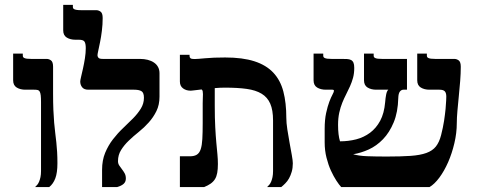

<svg xmlns="http://www.w3.org/2000/svg" viewBox="-20 -757 1946 777"><path d="M212.4 -96.2Q212.4 -58.1 203.9 -35.4Q195.3 -12.7 179.2 0H122.1Q126.5 -3.9 130.9 -9.3Q135.3 -14.6 138.4 -22.2Q141.6 -29.8 143.8 -40.3Q146 -50.8 146 -64.9V-344.2Q146 -361.3 144.8 -371.3Q143.6 -381.3 140.6 -386.5Q137.7 -391.6 132.3 -392.8Q127 -394 118.2 -394H82.5Q62 -394 47.6 -402.8Q33.2 -411.6 33.2 -432.1V-540H72.3V-531.7Q72.3 -528.8 73.5 -526.4Q74.7 -523.9 78.4 -522.2Q82 -520.5 88.6 -519.5Q95.2 -518.6 106 -518.6H168.9Q178.2 -518.6 186.5 -512.5Q194.8 -506.3 194.8 -486.8V-378.9Q194.8 -340.8 196 -312Q197.3 -283.2 199.2 -260.3Q201.2 -237.3 203.6 -218.3Q206.1 -199.2 208 -180.7Q210 -162.1 211.2 -141.8Q212.4 -121.6 212.4 -96.2Z M489.3 -34.7Q489.3 -21 480.2 -12.9Q471.2 -4.9 454.1 0H393.1V-69.8Q393.1 -108.4 405.5 -138.4Q418 -168.5 437 -193.1Q456.1 -217.8 477.8 -238.3Q499.5 -258.8 518.6 -278.1Q537.6 -297.4 550 -317.6Q562.5 -337.9 562.5 -361.3Q562.5 -382.3 552.2 -388.2Q542 -394 522.9 -394H337.4Q320.3 -394 312.5 -403.8Q304.7 -413.6 304.7 -427.2Q304.7 -431.6 308.1 -446Q311.5 -460.4 315.9 -480Q320.3 -499.5 323.7 -521.2Q327.1 -543 327.1 -562Q327.1 -580.1 322.3 -588.1Q317.4 -596.2 299.3 -596.2H285.2Q264.6 -596.2 250.2 -605Q235.8 -613.8 235.8 -634.3V-737.3H274.9V-729Q274.9 -726.1 276.1 -723.6Q277.3 -721.2 281 -719.5Q284.7 -717.8 291.3 -716.8Q297.9 -715.8 308.6 -715.8H369.6Q378.9 -715.8 387.2 -709.7Q395.5 -703.6 395.5 -684.1Q395.5 -657.7 392.3 -632.6Q389.2 -607.4 385 -586.9Q380.9 -566.4 377.7 -552Q374.5 -537.6 374.5 -533.2Q374.5 -527.8 378.4 -523.2Q382.3 -518.6 396 -518.6H545.9Q563.5 -518.6 577.9 -514.9Q592.3 -511.2 603 -503.9Q613.8 -496.6 619.6 -485.8Q625.5 -475.1 625.5 -460.4V-366.2Q625.5 -332.5 613 -307.4Q600.6 -282.2 582 -261.5Q563.5 -240.7 541.5 -223.1Q519.5 -205.6 501 -187.7Q482.4 -169.9 470 -149.9Q457.5 -129.9 457.5 -105Q457.5 -95.2 462.4 -87.6Q467.3 -80.1 473.4 -72.3Q479.5 -64.5 484.4 -55.7Q489.3 -46.9 489.3 -34.7Z M1165 -96.2Q1165 -77.1 1160.6 -62Q1156.2 -46.9 1149.7 -35.2Q1143.1 -23.4 1134.5 -14.9Q1126 -6.3 1118.2 0H1061Q1065.4 -3.9 1069.8 -9.3Q1074.2 -14.6 1077.4 -22.2Q1080.6 -29.8 1082.8 -40.3Q1085 -50.8 1085 -64.9V-269.5Q1085 -311.5 1073.7 -337.4Q1062.5 -363.3 1038.8 -377.7Q1015.1 -392.1 978.5 -397.2Q941.9 -402.3 891.1 -402.3Q881.3 -402.3 870.8 -401.9Q860.4 -401.4 849.1 -400.4V-330.1Q849.1 -278.3 851.1 -241.9Q853 -205.6 855.5 -179Q857.9 -152.3 859.9 -132.3Q861.8 -112.3 861.8 -93.3Q861.8 -72.3 859.1 -57.4Q856.4 -42.5 849.9 -32Q843.3 -21.5 832.5 -13.9Q821.8 -6.3 806.2 0H708V-124.5H748.5Q766.1 -124.5 776.6 -131.1Q787.1 -137.7 792.2 -153.1Q797.4 -168.5 798.8 -194.3Q800.3 -220.2 800.3 -259.3V-339.4Q800.3 -351.1 800.8 -360.1Q801.3 -369.1 801.3 -376Q801.3 -382.8 800.3 -387.7Q799.3 -392.6 795.9 -395Q780.3 -393.1 771.7 -392.1Q763.2 -391.1 758.5 -390.6Q753.9 -390.1 752.4 -390.1Q751 -390.1 750.5 -390.1Q733.4 -390.1 720.7 -399.4Q708 -408.7 708 -427.2V-535.2H747.1V-529.8Q747.1 -524.4 751 -521.2Q754.9 -518.1 767.1 -518.1Q777.3 -518.1 810.1 -521.2Q842.8 -524.4 891.1 -524.4Q961.9 -524.4 1009.5 -509Q1057.1 -493.7 1085.9 -463.1Q1114.7 -432.6 1126.7 -386.7Q1138.7 -340.8 1138.7 -279.8Q1138.7 -260.3 1142.8 -233.2Q1147 -206.1 1151.9 -179.2Q1156.7 -152.3 1160.9 -129.6Q1165 -106.9 1165 -96.2Z M1538.6 -342.8Q1540 -360.4 1542.7 -374.3Q1545.4 -388.2 1551.3 -394H1502.4Q1481.9 -394 1467.5 -402.8Q1453.1 -411.6 1453.1 -432.1V-540H1492.2V-531.7Q1492.2 -528.8 1493.4 -526.4Q1494.6 -523.9 1498.3 -522.2Q1502 -520.5 1508.5 -519.5Q1515.1 -518.6 1525.9 -518.6H1627V-394H1612.8Q1604 -394 1598.1 -386.2Q1592.3 -378.4 1591.8 -360.4Q1590.3 -302.7 1573.2 -261.7Q1556.2 -220.7 1530 -193.6Q1503.9 -166.5 1472.2 -152.1Q1440.4 -137.7 1409.2 -132.8Q1432.6 -126 1466.3 -124.8Q1500 -123.5 1545.9 -123.5Q1603 -123.5 1641.6 -126.2Q1680.2 -128.9 1705.3 -137.9Q1730.5 -147 1744.1 -164.3Q1757.8 -181.6 1765.1 -210.4Q1772.9 -240.7 1777.1 -268.1Q1781.2 -295.4 1783.2 -316.4Q1785.2 -337.4 1785.6 -350.6Q1786.1 -363.8 1786.1 -366.2Q1786.1 -380.9 1780 -387.5Q1773.9 -394 1758.3 -394H1717.8Q1697.3 -394 1682.9 -402.8Q1668.5 -411.6 1668.5 -432.1V-540H1707.5V-531.7Q1707.5 -528.8 1708.7 -526.4Q1710 -523.9 1713.6 -522.2Q1717.3 -520.5 1723.9 -519.5Q1730.5 -518.6 1741.2 -518.6H1818.8Q1828.1 -518.6 1836.4 -512.5Q1844.7 -506.3 1844.7 -486.8Q1844.7 -460.4 1842.3 -429.4Q1839.8 -398.4 1836.7 -367.4Q1833.5 -336.4 1831.1 -308.1Q1828.6 -279.8 1828.6 -259.3Q1828.6 -218.8 1818.8 -177.5Q1809.1 -136.2 1793.5 -100.6Q1777.8 -64.9 1758.1 -38.3Q1738.3 -11.7 1718.3 0H1360.8Q1352.5 -8.8 1341.3 -25.9Q1330.1 -43 1319.3 -66.4Q1308.6 -89.8 1301.3 -118.9Q1293.9 -147.9 1293.9 -180.7V-235.4Q1293.9 -272.5 1299.8 -299.6Q1305.7 -326.7 1312.7 -345.2Q1319.8 -363.8 1325.7 -374.5Q1331.5 -385.3 1331.5 -389.6Q1331.5 -394 1324.7 -394H1298.3Q1277.8 -394 1263.4 -402.8Q1249 -411.6 1249 -432.1V-540H1288.1V-531.7Q1288.1 -528.8 1289.3 -526.4Q1290.5 -523.9 1294.2 -522.2Q1297.9 -520.5 1304.4 -519.5Q1311 -518.6 1321.8 -518.6H1362.3Q1375 -518.6 1384.5 -518.1Q1394 -517.6 1400.6 -514.2Q1407.2 -510.7 1410.4 -503.4Q1413.6 -496.1 1413.6 -482.4Q1413.6 -460 1408.7 -442.1Q1403.8 -424.3 1396.5 -408Q1389.2 -391.6 1380.9 -375.5Q1372.6 -359.4 1365.2 -341.3Q1357.9 -323.2 1353 -301.3Q1348.1 -279.3 1348.1 -251.5Q1348.1 -210 1356 -185.1Q1390.1 -185.1 1421.4 -193.1Q1452.6 -201.2 1477.5 -219.7Q1502.4 -238.3 1518.6 -268.3Q1534.7 -298.3 1538.6 -342.8Z"/></svg>

Font: Arian AMU Serif
Style: Bold
Weight: 700
Designer: Ruben Hakobyan (Tarumian)
Foundry: Ruben Hakobyan (Tarumian)
Version: Version 1.002